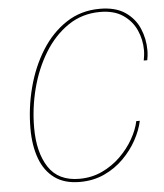

<svg xmlns="http://www.w3.org/2000/svg" viewBox="-53 -791 724 846"><g transform="rotate(-5 308.5 -368.0)"><path d="M552.5 -237Q544 -196 520.5 -153Q497 -110 460.2 -73.2Q423.5 -36.5 374.8 -14Q326 8.5 266.5 8.5Q198.5 8.5 155 -23.2Q111.5 -55 90.5 -112Q69.5 -169 69.5 -244.5Q69.5 -336.5 92.8 -425.5Q116 -514.5 161 -586.5Q206 -658.5 271 -701.2Q336 -744 419.5 -744Q489 -744 531.5 -715Q574 -686 593.5 -640.2Q613 -594.5 613 -544.5Q613 -532 611.5 -518.8Q610 -505.5 608.5 -500H593Q594.5 -507 596.2 -520.2Q598 -533.5 598 -546Q598 -592 579.2 -634Q560.5 -676 521 -703Q481.5 -730 419.5 -730Q340.5 -730 278.5 -688Q216.5 -646 173.5 -576Q130.5 -506 108.2 -420.2Q86 -334.5 86 -246.5Q86 -138 129.2 -71.8Q172.5 -5.5 265.5 -5.5Q320 -5.5 366 -27Q412 -48.5 447.5 -83.2Q483 -118 506 -158.5Q529 -199 537 -237Z"/></g></svg>

Font: Epilogue Thin
Style: Italic
Weight: 250
Italic angle: -12°
Designer: Tyler Finck
Foundry: Etcetera Type Co
Version: Version 2.112